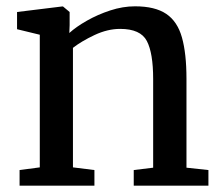

<svg xmlns="http://www.w3.org/2000/svg" viewBox="-20 -588 700 608"><path d="M106 -58V-478L34 -495.5V-550L176.5 -567.5H179.5L200.5 -550V-508.5L199.5 -483.5Q221 -503 255.2 -522.5Q289.5 -542 329.2 -555Q369 -568 407.5 -568Q471 -568 506.5 -544Q542 -520 556.2 -469.2Q570.5 -418.5 570.5 -338.5V-57L640 -49.5V0H403.5V-49.5L465 -57V-338Q465 -420 445 -458.2Q425 -496.5 360.5 -496.5Q320.5 -496.5 279.2 -477Q238 -457.5 211 -436.5V-58L279 -49.5V0H42V-49.5Z"/></svg>

Font: Merriweather
Style: Regular
Weight: 400
Designer: Eben Sorkin
Foundry: Eben Sorkin
Version: Version 2.100; ttfautohint (v1.7.19-72a1) -l 8 -r 50 -G 200 